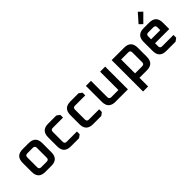

<svg xmlns="http://www.w3.org/2000/svg" viewBox="118 -1859 3135 3135"><g transform="rotate(-45 1686.0 -291.0)"><path d="M67 -158V-367Q67 -525 225 -525H365Q522 -525 522 -367V-158Q522 0 365 0H225Q67 0 67 -158ZM184 -148Q184 -102 230 -102H359Q405 -102 405 -148V-377Q405 -423 359 -423H230Q184 -423 184 -377Z M656 -158V-367Q656 -525 814 -525H1003L1056 -486V-423H819Q773 -423 773 -377V-148Q773 -102 819 -102H1056V-39L1003 0H814Q656 0 656 -158Z M1169 -158V-367Q1169 -525 1327 -525H1516L1569 -486V-423H1332Q1286 -423 1286 -377V-148Q1286 -102 1332 -102H1569V-39L1516 0H1327Q1169 0 1169 -158Z M1686 -158V-525H1803V-148Q1803 -102 1849 -102H2014V-525H2131V0H1844Q1686 0 1686 -158Z M2281 200V-525H2569Q2726 -525 2726 -367V-158Q2726 0 2569 0H2398V200ZM2398 -102H2563Q2609 -102 2609 -148V-377Q2609 -423 2563 -423H2398Z M2860 -158V-367Q2860 -525 3018 -525H3148Q3305 -525 3305 -367V-219H2977V-148Q2977 -102 3023 -102H3285V-39L3232 0H3018Q2860 0 2860 -158ZM2977 -310H3188V-377Q3188 -423 3142 -423H3023Q2977 -423 2977 -377ZM3006 -629 3141 -782 3206 -719 3062 -575Z"/></g></svg>

Font: Oxanium ExtraLight SemiBold
Style: Regular
Weight: 600
Version: Version 2.000